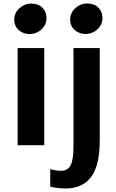

<svg xmlns="http://www.w3.org/2000/svg" viewBox="-20 -832 666 1100"><path d="M81 0V-556.5H233.5V0ZM149.5 -637Q112.5 -637 87 -660Q61.5 -683 61.5 -720Q61.5 -757.5 91 -784.5Q120.5 -811.5 159 -811.5Q199.5 -811.5 223 -788Q246.5 -764.5 246.5 -728.5Q246.5 -690.5 217.8 -663.8Q189 -637 149.5 -637ZM268 237V136.5Q274.5 140 294.2 143.2Q314 146.5 330 146.5Q368 146.5 384.5 115Q401 83.5 401 7.5V-556.5H551.5V-32Q551.5 72 527.8 133.2Q504 194.5 459.5 221.2Q415 248 353 248Q340.5 248 322.8 246.2Q305 244.5 289.5 242Q274 239.5 268 237ZM470 -637.5Q433 -637.5 407.5 -660.5Q382 -683.5 382 -720.5Q382 -758 411.5 -785Q441 -812 479.5 -812Q520 -812 543.5 -788.5Q567 -765 567 -729Q567 -691 538.2 -664.2Q509.5 -637.5 470 -637.5Z"/></svg>

Font: Merriweather Sans
Style: Bold
Weight: 700
Designer: Eben Sorkin
Foundry: Eben Sorkin
Version: Version 1.008; ttfautohint (v1.7.19-72a1) -l 8 -r 50 -G 200 